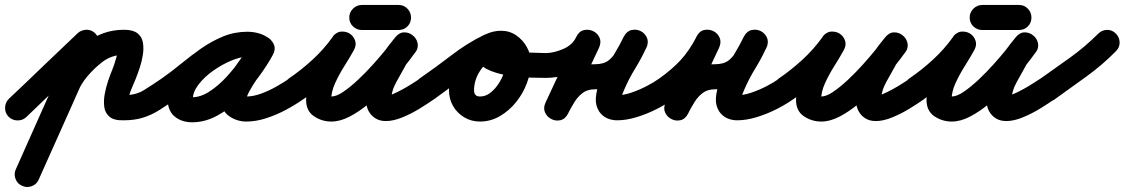

<svg xmlns="http://www.w3.org/2000/svg" viewBox="-71 -435 4533 774"><path d="M-35 -37Q-3 -67 29.5 -98Q62 -129 94 -160Q131 -195 168 -230.5Q205 -266 242 -301Q257 -315 278 -314.5Q299 -314 314 -299Q328 -284 327.5 -263Q327 -242 312 -228Q275 -193 238 -157.5Q201 -122 164 -87Q132 -56 99.5 -25Q67 6 35 37Q20 51 -1 50.5Q-22 50 -37 35Q-51 20 -50.5 -1Q-50 -22 -35 -37ZM323 -244Q264 -111 204.5 22Q145 155 85 289Q77 308 57 315.5Q37 323 18 314Q-1 306 -8.5 286Q-16 266 -7 247Q52 114 111.5 -19Q171 -152 231 -285Q239 -304 259 -311.5Q279 -319 298 -311Q317 -302 324.5 -282.5Q332 -263 323 -244ZM175 -30Q155 -37 146.5 -56.5Q138 -76 146 -95Q165 -144 200 -186.5Q235 -229 275 -261Q342 -315 429 -315Q465 -315 483 -301Q501 -287 505 -264Q509 -241 505 -214.5Q501 -188 492.5 -162.5Q484 -137 476 -117Q468 -98 458.5 -75.5Q449 -53 447 -31Q447 -29 444.5 -35Q442 -41 440 -43Q437 -46 430 -48.5Q423 -51 427 -51Q476 -51 509 -71.5Q542 -92 580 -118Q597 -130 617.5 -126.5Q638 -123 650 -106Q662 -89 658.5 -68.5Q655 -48 638 -36Q604 -12 572.5 8Q541 28 506.5 39Q472 50 427 50Q389 51 371 36Q353 21 349.5 -3Q346 -27 351 -55Q356 -83 365 -109.5Q374 -136 382 -155Q390 -175 395.5 -195Q401 -215 408 -235Q408 -234 409 -231Q413 -222 421 -217Q422 -216 423.5 -215.5Q425 -215 426 -215Q428 -214 429 -214Q377 -214 339 -183Q308 -159 281 -127Q254 -95 240 -59Q233 -39 213.5 -30.5Q194 -22 175 -30Z M580 -118Q620 -146 659.5 -178.5Q699 -211 741.5 -240.5Q784 -270 829.5 -288.5Q875 -307 927 -307Q949 -307 971 -301Q993 -295 1011 -282Q1031 -268 1032.5 -248.5Q1034 -229 1024 -214Q1014 -198 995.5 -191.5Q977 -185 957 -197Q948 -202 942 -204Q936 -206 925 -206Q898 -206 861 -190.5Q824 -175 788.5 -150Q753 -125 729.5 -94.5Q706 -64 706 -34Q706 -30 705.5 -32Q705 -34 704 -36Q697 -46 695 -44.5Q693 -43 704 -43Q738 -43 774 -66.5Q810 -90 842.5 -125.5Q875 -161 900.5 -198Q926 -235 941 -262Q953 -284 973 -287.5Q993 -291 1009 -282Q1026 -273 1033.5 -254.5Q1041 -236 1029 -214Q1021 -198 1003.5 -173Q986 -148 967 -120Q948 -92 935 -68.5Q922 -45 922 -32Q922 -33 922 -35Q921 -38 919 -40Q918 -43 915 -45Q912 -47 915 -46Q918 -46 922 -46Q950 -46 981.5 -57.5Q1013 -69 1043 -86Q1073 -103 1095 -118Q1112 -130 1132.5 -126.5Q1153 -123 1165 -106Q1177 -89 1173.5 -68.5Q1170 -48 1153 -36Q1122 -14 1083 7Q1044 28 1002.5 41.5Q961 55 922 55Q884 55 852.5 33Q821 11 821 -32Q821 -71 843 -111Q865 -151 893.5 -189.5Q922 -228 941 -262Q953 -284 973 -287.5Q993 -291 1009 -282Q1026 -273 1033.5 -254.5Q1041 -236 1029 -214Q1007 -173 972.5 -126Q938 -79 895.5 -37Q853 5 804 31.5Q755 58 704 58Q661 58 633 34.5Q605 11 605 -34Q605 -76 625.5 -115.5Q646 -155 680 -189.5Q714 -224 756.5 -250.5Q799 -277 842.5 -292Q886 -307 925 -307Q970 -307 1007 -285Q1028 -273 1029.5 -253Q1031 -233 1020 -216Q1010 -200 991 -193Q972 -186 953 -200Q947 -204 940 -205Q933 -206 927 -206Q887 -206 849 -188Q811 -170 774.5 -142.5Q738 -115 703.5 -86Q669 -57 638 -36Q621 -24 600 -27.5Q579 -31 568 -48Q556 -65 559.5 -86Q563 -107 580 -118Z M1094 -119Q1144 -153 1189.5 -195Q1235 -237 1270 -286Q1284 -306 1303.5 -307.5Q1323 -309 1338 -300Q1354 -290 1360.5 -271.5Q1367 -253 1355 -232Q1339 -203 1317.5 -169Q1296 -135 1280 -100Q1264 -65 1264 -32Q1264 -29 1263.5 -33.5Q1263 -38 1261 -40Q1257 -48 1255.5 -47Q1254 -46 1265 -46Q1285 -46 1313 -65Q1341 -84 1372.5 -113.5Q1404 -143 1433.5 -176Q1463 -209 1486.5 -238Q1510 -267 1521 -282Q1535 -302 1555 -302.5Q1575 -303 1591 -291Q1606 -280 1611.5 -260.5Q1617 -241 1602 -222Q1592 -210 1581.5 -197.5Q1571 -185 1564 -172Q1564 -172 1564 -172Q1564 -172 1564 -173Q1564 -173 1564.5 -173Q1565 -173 1565 -173Q1547 -141 1526.5 -104Q1506 -67 1506 -30Q1506 -30 1506.5 -29Q1507 -28 1506 -31Q1505 -32 1505 -33Q1505 -33 1505 -33Q1505 -33 1505 -34Q1504 -34 1504 -34Q1504 -34 1504 -34Q1508 -27 1506 -29.5Q1504 -32 1499.5 -37.5Q1495 -43 1491 -45Q1490 -46 1486 -47Q1482 -48 1485 -48Q1495 -48 1513.5 -56Q1532 -64 1553 -75.5Q1574 -87 1592.5 -99Q1611 -111 1622 -118Q1639 -130 1659.5 -126.5Q1680 -123 1692 -106Q1704 -89 1700.5 -68.5Q1697 -48 1680 -36Q1656 -19 1622 2Q1588 23 1551.5 38Q1515 53 1485 53Q1459 53 1441.5 41.5Q1424 30 1416 14Q1416 14 1416 14Q1416 14 1415 14Q1415 13 1415 13Q1415 13 1415 13Q1405 -6 1405 -30Q1405 -82 1428.5 -129Q1452 -176 1475 -221Q1475 -221 1475.5 -221Q1476 -221 1476 -221Q1476 -222 1476 -222Q1476 -222 1476 -222Q1486 -239 1498 -254Q1510 -269 1522 -284Q1538 -304 1557.5 -304.5Q1577 -305 1592 -293Q1607 -282 1612 -263Q1617 -244 1603 -224Q1584 -197 1555 -161Q1526 -125 1490.5 -87.5Q1455 -50 1416 -17.5Q1377 15 1338.5 35Q1300 55 1265 55Q1226 55 1194.5 33.5Q1163 12 1163 -32Q1163 -76 1180 -119Q1197 -162 1221.5 -203.5Q1246 -245 1267 -282Q1279 -303 1299 -304.5Q1319 -306 1335 -295Q1352 -285 1359 -266Q1366 -247 1352 -228Q1312 -171 1260 -122.5Q1208 -74 1152 -35Q1134 -24 1113.5 -27.5Q1093 -31 1081 -48Q1070 -66 1073.5 -86.5Q1077 -107 1094 -119ZM1337 -364Q1337 -385 1352 -400Q1367 -415 1388 -415Q1425 -415 1462 -415Q1499 -415 1536 -415Q1557 -415 1571.5 -400Q1586 -385 1586 -364Q1586 -343 1571.5 -328.5Q1557 -314 1536 -314Q1499 -314 1462 -314Q1425 -314 1388 -314Q1367 -314 1352 -328.5Q1337 -343 1337 -364Z M1621 -119Q1685 -163 1748.5 -212Q1812 -261 1882 -295Q1905 -306 1923 -297Q1941 -288 1949 -271Q1957 -254 1952.5 -234Q1948 -214 1926 -204Q1888 -186 1864 -149Q1840 -112 1840 -71Q1840 -46 1864 -46Q1886 -46 1904.5 -60Q1923 -74 1937.5 -95.5Q1952 -117 1960 -140.5Q1968 -164 1968 -183Q1968 -189 1963 -199.5Q1958 -210 1949 -210Q1941 -210 1938.5 -208Q1936 -206 1942 -212Q1944 -214 1946.5 -219Q1949 -224 1948 -221Q1948 -221 1948 -221Q1948 -221 1948 -221Q1948 -222 1948 -225Q1949 -232 1946 -239Q1945 -241 1943.5 -242Q1942 -243 1942 -245Q1942 -248 1946 -244Q1950 -240 1953 -239Q1964 -236 1975 -233.5Q1986 -231 1997 -229Q2030 -224 2064 -223Q2098 -222 2131 -221Q2152 -221 2167 -206.5Q2182 -192 2181 -171Q2181 -150 2166.5 -135Q2152 -120 2131 -121Q2109 -121 2070 -122Q2031 -123 1987.5 -129Q1944 -135 1908 -149Q1872 -163 1855 -188.5Q1838 -214 1852 -255Q1852 -255 1852 -255Q1852 -255 1852 -255Q1852 -255 1852 -255Q1852 -255 1852 -255Q1863 -286 1891 -298.5Q1919 -311 1949 -311Q1983 -311 2010 -292.5Q2037 -274 2053 -245Q2069 -216 2069 -183Q2069 -143 2053.5 -101Q2038 -59 2010 -24Q1982 11 1944.5 33Q1907 55 1864 55Q1829 55 1800.5 38Q1772 21 1755.5 -7.5Q1739 -36 1739 -71Q1739 -118 1757.5 -162Q1776 -206 1808 -241Q1840 -276 1883 -295Q1906 -306 1924 -297Q1942 -288 1950 -271Q1958 -254 1953.5 -234.5Q1949 -215 1927 -204Q1860 -172 1799.5 -125Q1739 -78 1679 -35Q1662 -24 1641 -27.5Q1620 -31 1608 -48Q1597 -65 1600.5 -86Q1604 -107 1621 -119Z M2081 -171Q2080 -192 2095 -206.5Q2110 -221 2131 -221Q2164 -222 2200.5 -238Q2237 -254 2252 -286Q2263 -309 2282.5 -313.5Q2302 -318 2319 -310Q2337 -302 2345.5 -284Q2354 -266 2344 -243Q2313 -177 2282 -111Q2251 -45 2220 21Q2209 44 2189.5 48.5Q2170 53 2153 44Q2136 36 2127 18Q2118 0 2129 -22Q2150 -64 2176 -99Q2202 -134 2239 -155Q2276 -176 2327 -176Q2363 -176 2383 -192Q2403 -208 2416 -233.5Q2429 -259 2444 -288Q2456 -310 2475.5 -314Q2495 -318 2511 -310Q2528 -302 2536.5 -284Q2545 -266 2535 -244Q2515 -200 2490 -159.5Q2465 -119 2446 -75Q2442 -66 2438.5 -57Q2435 -48 2434 -38Q2433 -33 2433 -32Q2430 -36 2429.5 -39Q2429 -42 2425 -46Q2424 -47 2419.5 -49Q2415 -51 2417 -51Q2443 -51 2474 -61.5Q2505 -72 2535 -87.5Q2565 -103 2586 -118Q2603 -130 2623.5 -126.5Q2644 -123 2656 -106Q2668 -89 2664.5 -68.5Q2661 -48 2644 -36Q2615 -15 2575.5 5Q2536 25 2494.5 37.5Q2453 50 2417 50Q2395 50 2376 41.5Q2357 33 2344 14Q2329 -10 2331 -40Q2333 -70 2346 -103Q2359 -136 2377.5 -169Q2396 -202 2414 -232Q2432 -262 2443 -285Q2453 -308 2473 -311.5Q2493 -315 2510 -307Q2527 -298 2536 -280Q2545 -262 2534 -241Q2508 -193 2483.5 -155.5Q2459 -118 2423 -96.5Q2387 -75 2327 -75Q2297 -75 2277.5 -60Q2258 -45 2244.5 -23Q2231 -1 2219 22Q2208 45 2188.5 49.5Q2169 54 2152 45Q2135 37 2126.5 19Q2118 1 2128 -21Q2159 -88 2190 -154Q2221 -220 2252 -286Q2263 -309 2282.5 -313.5Q2302 -318 2319 -310Q2337 -302 2345.5 -284Q2354 -266 2344 -243Q2325 -204 2291 -176.5Q2257 -149 2215 -135Q2173 -121 2131 -121Q2110 -120 2095.5 -135Q2081 -150 2081 -171Z M2574 -48Q2562 -65 2565.5 -86Q2569 -107 2586 -118Q2638 -155 2673 -193Q2708 -231 2737 -287Q2748 -310 2767.5 -314Q2787 -318 2804 -310Q2821 -302 2829.5 -284Q2838 -266 2828 -243Q2797 -177 2766 -111Q2735 -45 2704 21Q2693 44 2673.5 48.5Q2654 53 2637 44Q2620 36 2611 18Q2602 0 2613 -22Q2634 -64 2660 -99Q2686 -134 2723 -155Q2760 -176 2811 -176Q2847 -176 2867 -192Q2887 -208 2900 -233.5Q2913 -259 2928 -288Q2940 -310 2959.5 -314Q2979 -318 2995 -310Q3012 -302 3020.5 -284Q3029 -266 3019 -244Q2999 -200 2974 -159.5Q2949 -119 2930 -75Q2926 -66 2922.5 -57Q2919 -48 2918 -38Q2917 -33 2917 -32Q2914 -36 2913.5 -39Q2913 -42 2909 -46Q2908 -47 2903.5 -49Q2899 -51 2901 -51Q2927 -51 2958 -61.5Q2989 -72 3019 -87.5Q3049 -103 3070 -118Q3087 -130 3107.5 -126.5Q3128 -123 3140 -106Q3152 -89 3148.5 -68.5Q3145 -48 3128 -36Q3099 -15 3059.5 5Q3020 25 2978.5 37.5Q2937 50 2901 50Q2879 50 2860 41.5Q2841 33 2828 14Q2813 -10 2815 -40Q2817 -70 2830 -103Q2843 -136 2861.5 -169Q2880 -202 2898 -232Q2916 -262 2927 -285Q2937 -308 2957 -311.5Q2977 -315 2994 -307Q3011 -298 3020 -280Q3029 -262 3018 -241Q2992 -193 2967.5 -155.5Q2943 -118 2907 -96.5Q2871 -75 2811 -75Q2781 -75 2761.5 -60Q2742 -45 2728.5 -23Q2715 -1 2703 22Q2692 45 2672.5 49.5Q2653 54 2636 45Q2619 37 2610.5 19Q2602 1 2612 -21Q2643 -88 2674 -154Q2705 -220 2736 -286Q2747 -308 2766.5 -312.5Q2786 -317 2803 -308Q2821 -300 2829.5 -282Q2838 -264 2827 -241Q2792 -174 2749 -126.5Q2706 -79 2644 -36Q2627 -24 2606 -27.5Q2585 -31 2574 -48Z M3069 -119Q3119 -153 3164.5 -195Q3210 -237 3245 -286Q3259 -306 3278.5 -307.5Q3298 -309 3313 -300Q3329 -290 3335.5 -271.5Q3342 -253 3330 -232Q3314 -203 3292.5 -169Q3271 -135 3255 -100Q3239 -65 3239 -32Q3239 -29 3238.5 -33.5Q3238 -38 3236 -40Q3232 -48 3230.5 -47Q3229 -46 3240 -46Q3260 -46 3288 -65Q3316 -84 3347.5 -113.5Q3379 -143 3408.5 -176Q3438 -209 3461.5 -238Q3485 -267 3496 -282Q3510 -302 3530 -302.5Q3550 -303 3566 -291Q3581 -280 3586.5 -260.5Q3592 -241 3577 -222Q3567 -210 3556.5 -197.5Q3546 -185 3539 -172Q3539 -172 3539 -172Q3539 -172 3539 -173Q3539 -173 3539.5 -173Q3540 -173 3540 -173Q3522 -141 3501.5 -104Q3481 -67 3481 -30Q3481 -30 3481.5 -29Q3482 -28 3481 -31Q3480 -32 3480 -33Q3480 -33 3480 -33Q3480 -33 3480 -34Q3479 -34 3479 -34Q3479 -34 3479 -34Q3483 -27 3481 -29.5Q3479 -32 3474.5 -37.5Q3470 -43 3466 -45Q3465 -46 3461 -47Q3457 -48 3460 -48Q3470 -48 3488.5 -56Q3507 -64 3528 -75.5Q3549 -87 3567.5 -99Q3586 -111 3597 -118Q3614 -130 3634.5 -126.5Q3655 -123 3667 -106Q3679 -89 3675.5 -68.5Q3672 -48 3655 -36Q3631 -19 3597 2Q3563 23 3526.5 38Q3490 53 3460 53Q3434 53 3416.5 41.5Q3399 30 3391 14Q3391 14 3391 14Q3391 14 3390 14Q3390 13 3390 13Q3390 13 3390 13Q3380 -6 3380 -30Q3380 -82 3403.5 -129Q3427 -176 3450 -221Q3450 -221 3450.5 -221Q3451 -221 3451 -221Q3451 -222 3451 -222Q3451 -222 3451 -222Q3461 -239 3473 -254Q3485 -269 3497 -284Q3513 -304 3532.5 -304.5Q3552 -305 3567 -293Q3582 -282 3587 -263Q3592 -244 3578 -224Q3559 -197 3530 -161Q3501 -125 3465.5 -87.5Q3430 -50 3391 -17.5Q3352 15 3313.5 35Q3275 55 3240 55Q3201 55 3169.5 33.5Q3138 12 3138 -32Q3138 -76 3155 -119Q3172 -162 3196.5 -203.5Q3221 -245 3242 -282Q3254 -303 3274 -304.5Q3294 -306 3310 -295Q3327 -285 3334 -266Q3341 -247 3327 -228Q3287 -171 3235 -122.5Q3183 -74 3127 -35Q3109 -24 3088.5 -27.5Q3068 -31 3056 -48Q3045 -66 3048.5 -86.5Q3052 -107 3069 -119Z M3595 -119Q3645 -153 3690.5 -195Q3736 -237 3771 -286Q3785 -306 3804.5 -307.5Q3824 -309 3839 -300Q3855 -290 3861.5 -271.5Q3868 -253 3856 -232Q3840 -203 3818.5 -169Q3797 -135 3781 -100Q3765 -65 3765 -32Q3765 -29 3764.5 -33.5Q3764 -38 3762 -40Q3758 -48 3756.5 -47Q3755 -46 3766 -46Q3786 -46 3814 -65Q3842 -84 3873.5 -113.5Q3905 -143 3934.5 -176Q3964 -209 3987.5 -238Q4011 -267 4022 -282Q4036 -302 4056 -302.5Q4076 -303 4092 -291Q4107 -280 4112.5 -260.5Q4118 -241 4103 -222Q4093 -210 4082.5 -197.5Q4072 -185 4065 -172Q4065 -172 4065 -172Q4065 -172 4065 -173Q4065 -173 4065.5 -173Q4066 -173 4066 -173Q4048 -141 4027.5 -104Q4007 -67 4007 -30Q4007 -30 4007.5 -29Q4008 -28 4007 -31Q4006 -32 4006 -33Q4006 -33 4006 -33Q4006 -33 4006 -34Q4005 -34 4005 -34Q4005 -34 4005 -34Q4009 -27 4007 -29.5Q4005 -32 4000.5 -37.5Q3996 -43 3992 -45Q3991 -46 3987 -47Q3983 -48 3986 -48Q3996 -48 4014.5 -56Q4033 -64 4054 -75.5Q4075 -87 4093.5 -99Q4112 -111 4123 -118Q4140 -130 4160.5 -126.5Q4181 -123 4193 -106Q4205 -89 4201.5 -68.5Q4198 -48 4181 -36Q4157 -19 4123 2Q4089 23 4052.5 38Q4016 53 3986 53Q3960 53 3942.5 41.5Q3925 30 3917 14Q3917 14 3917 14Q3917 14 3916 14Q3916 13 3916 13Q3916 13 3916 13Q3906 -6 3906 -30Q3906 -82 3929.5 -129Q3953 -176 3976 -221Q3976 -221 3976.5 -221Q3977 -221 3977 -221Q3977 -222 3977 -222Q3977 -222 3977 -222Q3987 -239 3999 -254Q4011 -269 4023 -284Q4039 -304 4058.5 -304.5Q4078 -305 4093 -293Q4108 -282 4113 -263Q4118 -244 4104 -224Q4085 -197 4056 -161Q4027 -125 3991.5 -87.5Q3956 -50 3917 -17.5Q3878 15 3839.5 35Q3801 55 3766 55Q3727 55 3695.5 33.5Q3664 12 3664 -32Q3664 -76 3681 -119Q3698 -162 3722.5 -203.5Q3747 -245 3768 -282Q3780 -303 3800 -304.5Q3820 -306 3836 -295Q3853 -285 3860 -266Q3867 -247 3853 -228Q3813 -171 3761 -122.5Q3709 -74 3653 -35Q3635 -24 3614.5 -27.5Q3594 -31 3582 -48Q3571 -66 3574.5 -86.5Q3578 -107 3595 -119ZM3838 -364Q3838 -385 3853 -400Q3868 -415 3889 -415Q3926 -415 3963 -415Q4000 -415 4037 -415Q4058 -415 4072.5 -400Q4087 -385 4087 -364Q4087 -343 4072.5 -328.5Q4058 -314 4037 -314Q4000 -314 3963 -314Q3926 -314 3889 -314Q3868 -314 3853 -328.5Q3838 -343 3838 -364Z M4122 -117Q4182 -159 4243 -203Q4304 -247 4356 -299Q4371 -314 4391.5 -314.5Q4412 -315 4427 -300Q4442 -285 4442.5 -264.5Q4443 -244 4428 -229Q4373 -173 4308.5 -126.5Q4244 -80 4180 -34Q4163 -22 4142.5 -25.5Q4122 -29 4110 -46Q4098 -63 4101.5 -84Q4105 -105 4122 -117Z"/></svg>

Font: FRB American Cursive Guidelines Arrows Ultra
Style: Bold Italic
Weight: 1000
Italic angle: -25°
Version: Version 2.0;Modular Font Editor K font №1